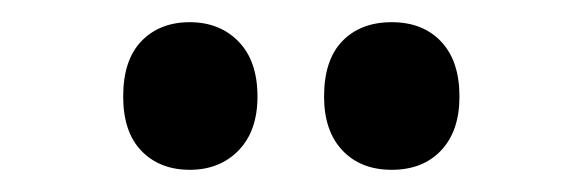

<svg xmlns="http://www.w3.org/2000/svg" viewBox="-20 -768 525 173"><path d="M91 -681Q91 -714 107.5 -731Q124 -748 151 -748Q178 -748 195 -730.5Q212 -713 212 -681Q212 -650 195 -632.5Q178 -615 151 -615Q124 -615 107.5 -632Q91 -649 91 -681ZM272 -681Q272 -714 288.5 -731Q305 -748 333 -748Q361 -748 377.5 -730.5Q394 -713 394 -681Q394 -650 377.5 -632.5Q361 -615 333 -615Q305 -615 288.5 -632.5Q272 -650 272 -681Z"/></svg>

Font: Noto Sans Lao ExtraCondensed
Style: Bold
Weight: 700
Width: 2
Designer: Monotype Design Team
Foundry: Monotype Imaging Inc.
Version: Version 2.003; ttfautohint (v1.8.4.7-5d5b)